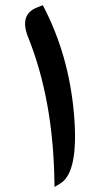

<svg xmlns="http://www.w3.org/2000/svg" viewBox="-20 -723 419 746"><path d="M147.5 -700.7Q247.6 -509.3 267.3 -281.5Q287.1 -53.7 213.9 -9.8L191.9 3.4L191.4 -18.1Q186.5 -336.9 89.4 -578.1Q53.2 -667.5 126 -694.8L145.5 -702.6Z"/></svg>

Font: Gandom
Style: Bold
Weight: 700
Foundry: DejaVu fonts team - Redesigned by Saber Rastikerdar - Based on Samim Font
Version: Version 0.3